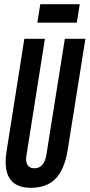

<svg xmlns="http://www.w3.org/2000/svg" viewBox="-20 -885 427 915"><path d="M127 10Q7 10 7 -113Q7 -134 11 -162L96 -700H194L106 -144Q101 -115 111 -99Q121 -83 144 -83Q192 -83 202 -153L289 -700H387L303 -173Q288 -78 245.5 -34Q203 10 127 10ZM158 -777 172 -865H360L346 -777Z"/></svg>

Font: Georama ExtraCondensed SemiBold
Style: Italic
Weight: 600
Width: 2
Italic angle: -9°
Designer: Jean-Baptiste Levee
Foundry: Production Type
Version: Version 1.000